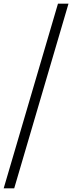

<svg xmlns="http://www.w3.org/2000/svg" viewBox="-73 -755 391 1040"><path d="M-53 265 241 -735H298L4 265Z"/></svg>

Font: Newsreader 16pt SemiBold
Style: Italic
Weight: 600
Italic angle: -17°
Designer: Hugues Gentile
Foundry: Production Type
Version: Version 1.003; ttfautohint (v1.8.3)